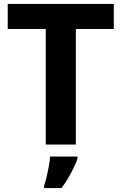

<svg xmlns="http://www.w3.org/2000/svg" viewBox="-20 -734 617 975"><path d="M365.1 0H212.3V-586.8H19.2V-714H557.8V-586.8H365.1ZM373.7 71.2Q365.5 94.7 353.3 119.8Q341.1 144.8 326.1 170.4Q311.1 195.9 292.5 221H204.2V207.8Q211 188.3 217.4 161.5Q223.7 134.7 228.6 107.8Q233.5 80.8 234.3 61H373.7Z"/></svg>

Font: Noto Sans Khmer UI
Style: Regular
Weight: 400
Designer: Danh Hong and the Monotype Design Team
Foundry: Monotype Imaging Inc.
Version: Version 2.002